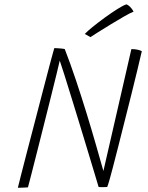

<svg xmlns="http://www.w3.org/2000/svg" viewBox="-20 -858 681 882"><path d="M108.5 2.5Q104.5 3 95.8 3.5Q87 4 77.8 4.2Q68.5 4.5 62 4.5Q65 -8 76 -51.5Q87 -95 103.2 -157.2Q119.5 -219.5 137.8 -289.8Q156 -360 173.5 -427Q191 -494 204.5 -545.5Q210.5 -567.5 215.2 -585.8Q220 -604 223.8 -617Q227.5 -630 229.5 -637Q235 -637 242 -636.5Q249 -636 256.2 -635.5Q263.5 -635 269.2 -634.2Q275 -633.5 277.5 -632.5Q303 -567 328.5 -490.8Q354 -414.5 377.8 -337.2Q401.5 -260 421.2 -191.2Q441 -122.5 455 -72.5L583.5 -632.5Q591.5 -632.5 598.5 -631.8Q605.5 -631 611.5 -629.8Q617.5 -628.5 622.5 -626.8Q627.5 -625 631.5 -623Q623.5 -587.5 611 -536.2Q598.5 -485 583.8 -425.5Q569 -366 553.5 -305Q538 -244 524 -188Q510 -132 498.5 -89Q494 -72 490 -57.2Q486 -42.5 482.8 -31Q479.5 -19.5 476.8 -11.2Q474 -3 472.5 1Q465 1.5 459.5 1.5Q454 1.5 449.5 1.5Q445 1.5 441 1.5Q437 1.5 433 1Q428 -16 415 -59.2Q402 -102.5 384.2 -161.2Q366.5 -220 346.8 -284.5Q327 -349 308.5 -409Q290 -469 275.8 -514.2Q261.5 -559.5 254.5 -579.5Q251 -563.5 240.2 -519.5Q229.5 -475.5 214.5 -415.5Q199.5 -355.5 183 -290Q166.5 -224.5 151.2 -164Q136 -103.5 124.5 -59Q113 -14.5 108.5 2.5ZM561 -838Q567.5 -835.5 573.8 -830Q580 -824.5 585.2 -817.8Q590.5 -811 593.5 -804.5Q579 -799 550.2 -782.5Q521.5 -766 489 -746.2Q456.5 -726.5 430.5 -710Q404.5 -693.5 395.5 -687.5L369.5 -702Q380 -713.5 405.2 -734Q430.5 -754.5 461 -776.8Q491.5 -799 518.8 -816.2Q546 -833.5 561 -838Z"/></svg>

Font: Grandstander Thin Thin
Style: Italic
Weight: 250
Italic angle: -15°
Version: Version 1.200